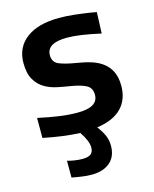

<svg xmlns="http://www.w3.org/2000/svg" viewBox="-116 -629 742 927"><g transform="rotate(-15 255.5 -166.0)"><path d="M226 220Q205 220 179 216.5Q153 213 128 208V124Q145 129 165 132Q185 135 203 135Q233 135 245.5 124.5Q258 114 258 92Q258 60 225 11Q145 8 42 -13V-113Q97 -101 145.5 -94Q194 -87 239 -87Q341 -87 341 -149Q341 -183 315.5 -197Q290 -211 242 -219Q210 -224 175.5 -231Q141 -238 112.5 -254.5Q84 -271 65.5 -302Q47 -333 47 -386Q47 -464 105.5 -508Q164 -552 268 -552Q287 -552 306.5 -551Q326 -550 347.5 -547.5Q369 -545 395 -541.5Q421 -538 453 -532L449 -426Q395 -438 354 -444Q313 -450 281 -450Q180 -450 180 -389Q180 -354 210 -341.5Q240 -329 296 -320Q335 -314 368 -303.5Q401 -293 425 -274Q449 -255 462 -227Q475 -199 475 -158Q475 -89 433.5 -47Q392 -5 311 6Q335 39 343.5 61.5Q352 84 352 108Q352 162 318.5 191Q285 220 226 220Z"/></g></svg>

Font: Encode Sans Normal
Style: SemiBold
Weight: 600
Designer: Pablo Impallari, Andres Torresi
Foundry: Pablo Impallari, Andres Torresi
Version: Version 1.000; ttfautohint (v1.00) -l 8 -r 50 -G 200 -x 14 -